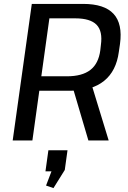

<svg xmlns="http://www.w3.org/2000/svg" viewBox="-20 -720 657 984"><path d="M143 -700H406Q515 -700 562 -649Q609 -598 595 -495L589 -454Q576 -356 513.5 -305.5Q451 -255 343 -255H176L187 -329H323Q401 -329 443 -361.5Q485 -394 494 -462L497 -489Q507 -560 475 -593Q443 -626 365 -626H211L237 -654L146 0H45ZM351 -278H452L537 0H433ZM326 50 312 151 254 244 216 231 266 100 299 158H213L228 50Z"/></svg>

Font: Pathway Extreme 28pt Medium
Style: Italic
Weight: 500
Italic angle: -8°
Designer: Eduardo Rodriguez Tunni
Foundry: Eduardo Rodriguez Tunni
Version: Version 1.001;gftools[0.9.26]